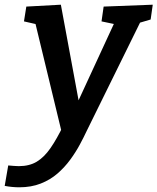

<svg xmlns="http://www.w3.org/2000/svg" viewBox="-75 -556 670 817"><path d="M-55 235 -40 148Q-27 149 -16 150Q-5 151 5 151Q50 151 81.5 132Q113 113 140 74Q167 35 196 -25L190 17L74 -463L84 -452L27 -465L37 -528L184 -536L269 -77L238 -83L414 -464L419 -452L357 -465L366 -528L575 -536L566 -473L505 -455L524 -466L295 -1Q282 27 264.5 59.5Q247 92 223.5 124Q200 156 169.5 182.5Q139 209 98.5 225Q58 241 7 241Q-23 241 -55 235Z"/></svg>

Font: Bitter Thin SemiBold
Style: Italic
Weight: 600
Italic angle: -9°
Version: Version 2.002